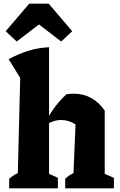

<svg xmlns="http://www.w3.org/2000/svg" viewBox="-20 -1025 651 1045"><path d="M30 0V-52Q39 -60 50.5 -68Q62 -76 77 -83L90 -601L27 -703Q77 -730 131 -747.5Q185 -765 247 -768V-79L295 -57V0ZM335 0V-52Q344 -61 355 -68.5Q366 -76 380 -83L391 -348L550 -423V-79L600 -57V0ZM237 -350 234 -371Q256 -413 283 -448Q310 -483 342 -512Q352 -514 362.5 -514.5Q373 -515 382 -515Q434 -515 476 -492Q518 -469 550 -423L391 -348Q354 -372 312 -372Q276 -372 237 -350ZM245 -1005 373 -855 313 -799 192 -892 71 -799 11 -855 139 -1005Z"/></svg>

Font: Piazzolla Thin Black
Style: Regular
Weight: 900
Version: Version 2.005